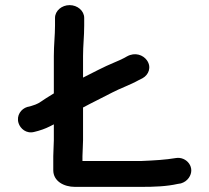

<svg xmlns="http://www.w3.org/2000/svg" viewBox="-20 -724 816 750"><path d="M272.8 6H531.4C583 6 631.5 4.2 673.9 -5.5L686.7 -7.6C699.3 -11.4 709.9 -18.5 717.4 -29.1C745.4 -68.7 708.9 -113.7 666.8 -106.6C625.9 -99.8 586.1 -97.4 529.6 -95H302.1V-114C302.1 -126.9 304.4 -159.5 304.4 -176V-304.1C339.7 -323.2 379.6 -342.1 418.2 -362.5C448.7 -378.6 489.3 -392.6 521.2 -410.6L536.9 -418.5C561.1 -431.9 572.6 -462 554 -488.3C539.3 -509.1 507.8 -521.4 476 -503.7L462.7 -496.4C455.7 -492.6 442 -486.4 425.7 -479.6C384.8 -462.8 344.4 -440.8 304.4 -420.9V-505C304.4 -547 308.9 -580.7 308.9 -624V-654C308.9 -682 282.6 -704 251.9 -704C221.2 -704 194.9 -682 194.9 -654V-624C194.9 -585.4 190.3 -549.8 190.3 -505V-359.2C181 -353.6 169 -346.3 159.1 -339.8C128.7 -319.5 128.9 -318.4 102.3 -310.1L86.4 -306.1C62.7 -299 43.2 -273.3 52.4 -243.3C58.9 -222.1 82.5 -200.1 114.5 -208.9L129.8 -212.9C154.3 -220.1 167.8 -226.5 190.3 -238.3V-176C190.3 -163.3 188.1 -128.7 188.1 -114V-59C188.1 -16.4 229.4 6 272.8 6Z"/></svg>

Font: NumbBunny
Style: Bk
Weight: 400
Designer: Robert Jablonski
Foundry: Cannot Into Space Fonts
Version: Version 1.0